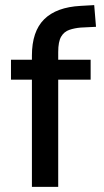

<svg xmlns="http://www.w3.org/2000/svg" viewBox="-20 -732 406 752"><path d="M105 0V-420H23V-498H131L105 -470V-514Q105 -609 153 -656.5Q201 -704 296 -709L349 -712L356 -627L296 -624Q272 -622 251.5 -615Q231 -608 219.5 -588.5Q208 -569 208 -528V-482L181 -498H335V-420H208V0Z"/></svg>

Font: Nunito Sans 7pt Condensed SemiBold
Style: Regular
Weight: 600
Width: 3
Designer: Vernon Adams
Foundry: Vernon Adams
Version: Version 3.101;gftools[0.9.27]